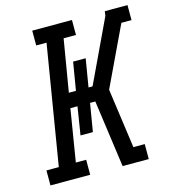

<svg xmlns="http://www.w3.org/2000/svg" viewBox="-109 -825 823 915"><g transform="rotate(-15 302.0 -367.5)"><path d="M27 0V-74H88L185 -662H134V-735H330V-661H269L226 -404H261L284 -542H346L323 -404H343L489 -713L492 -735H604V-661H554L415 -368L456 -74H512V0H383L337 -331H311L288 -193H227L249 -331H214L172 -74H223V0Z"/></g></svg>

Font: Iosevka Slab Extended
Style: Italic
Weight: 400
Width: 7
Italic angle: -9°
Monospace: yes
Designer: Belleve Invis
Foundry: Belleve Invis
Version: Version 11.1.0; ttfautohint (v1.8.3)